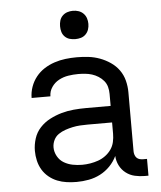

<svg xmlns="http://www.w3.org/2000/svg" viewBox="-53 -789 707 844"><g transform="rotate(-5 300.0 -367.5)"><path d="M251 8Q229 8 207.5 5Q186 2 166 -6Q146 -14 129 -28Q112 -42 101 -60.5Q90 -79 85 -100.5Q80 -122 80 -144Q80 -171 88.5 -198Q97 -225 116 -245.5Q135 -266 160 -279Q185 -292 211.5 -299.5Q238 -307 265.5 -309.5Q293 -312 321 -312H429V-365Q429 -381 425 -396Q421 -411 411 -423Q401 -435 387.5 -443.5Q374 -452 359.5 -456.5Q345 -461 329.5 -462.5Q314 -464 299 -464Q277 -464 255 -460.5Q233 -457 213.5 -446.5Q194 -436 181.5 -417.5Q169 -399 169 -377Q169 -377 169 -377Q169 -377 169 -377H86Q86 -377 86 -377Q86 -377 86 -377Q86 -402 94.5 -426Q103 -450 118.5 -469.5Q134 -489 155 -502.5Q176 -516 200 -524Q224 -532 249 -535Q274 -538 299 -538Q325 -538 350.5 -535Q376 -532 400.5 -523Q425 -514 447 -499Q469 -484 484 -463Q499 -442 505.5 -416.5Q512 -391 512 -365V-104Q512 -97 514.5 -89Q517 -81 522.5 -75.5Q528 -70 535.5 -68Q543 -66 551 -66H568V8H551Q529 8 507.5 3Q486 -2 468.5 -15.5Q451 -29 441 -49Q431 -69 430 -91Q418 -66 399 -46.5Q380 -27 356 -14.5Q332 -2 305 3Q278 8 251 8ZM282 -65Q300 -65 318 -68Q336 -71 353 -77Q370 -83 385 -94Q400 -105 410.5 -120Q421 -135 425 -153Q429 -171 429 -189V-239H321Q304 -239 287.5 -238Q271 -237 254.5 -233.5Q238 -230 222 -224.5Q206 -219 192 -209.5Q178 -200 170.5 -184.5Q163 -169 163 -152Q163 -132 173.5 -113Q184 -94 202 -83.5Q220 -73 240.5 -69Q261 -65 282 -65ZM300 -618Q287 -618 275 -621.5Q263 -625 254 -634Q245 -643 241.5 -655Q238 -667 238 -680Q238 -693 241.5 -705Q245 -717 254 -726Q263 -735 275 -739Q287 -743 300 -743Q313 -743 325 -739Q337 -735 346 -726Q355 -717 359 -705Q363 -693 363 -680Q363 -667 359 -655Q355 -643 346 -634Q337 -625 325 -621.5Q313 -618 300 -618Z"/></g></svg>

Font: Iosevka Mono
Style: Regular
Weight: 400
Designer: Belleve Invis
Foundry: Belleve Invis
Version: Version 11.1.1